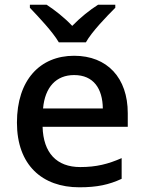

<svg xmlns="http://www.w3.org/2000/svg" viewBox="-20 -852 612 816"><path d="M230 -672H345C370 -717 433 -782 470 -819V-832H397C362 -810 322 -778 287 -742C253 -778 213 -809 178 -832H107V-819C143 -781 204 -717 230 -672ZM295 -615C150 -615 52 -512 52 -331C52 -150 160 -56 317 -56C393 -56 443 -67 497 -92V-180C440 -155 390 -142 321 -142C221 -142 164 -202 161 -313H523V-371C523 -521 436 -615 295 -615ZM295 -533C378 -533 416 -475 417 -391H163C171 -482 219 -533 295 -533Z"/></svg>

Font: Noto Sans Malayalam UI Medium
Style: Regular
Weight: 500
Designer: Jelle Bosma - Monotype Design Team
Foundry: Monotype Imaging Inc.
Version: Version 2.104